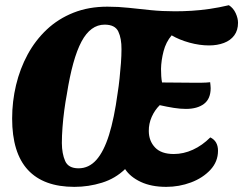

<svg xmlns="http://www.w3.org/2000/svg" viewBox="-20 -706 947 748"><path d="M269.7 22Q149.7 22 88.5 -44.3Q27.3 -110.7 27.3 -244.3Q27.3 -310.7 42.5 -374.5Q57.7 -438.3 87.7 -493.7Q117.7 -549 162.3 -591Q207 -633 266.2 -656.5Q325.3 -680 398.3 -680Q441 -680 482.2 -675.5Q523.3 -671 567.5 -666.5Q611.7 -662 661.7 -662Q692.7 -662 726.3 -664Q760 -666 796.8 -671.3Q833.7 -676.7 871.7 -685.7Q889 -674.7 898.2 -654.7Q907.3 -634.7 907.3 -617.3Q907.3 -588 892.7 -568.2Q878 -548.3 852.3 -538.7Q826.7 -529 794.3 -529Q757.7 -529 718.2 -539.8Q678.7 -550.7 648.7 -568.3Q626.3 -542 617.2 -506.3Q608 -470.7 607.3 -437.7Q607.3 -422.7 608.2 -409.3Q609 -396 611.3 -384.7L732 -383.7Q749.3 -383.7 767.5 -383.8Q785.7 -384 798.7 -385.7Q799.3 -379.7 800 -373.7Q800.7 -367.7 800.7 -362.7Q800.7 -321 774.7 -301.3Q748.7 -281.7 704.3 -281.7Q682.3 -281.7 657 -285.7Q631.7 -289.7 602.3 -296.3Q582.7 -277 571 -250.5Q559.3 -224 559.7 -195.3Q560 -156.7 584.2 -131.3Q608.3 -106 657 -106Q695 -106 731.5 -122.7Q768 -139.3 799.3 -170.7Q829.3 -156.3 829.3 -118.7Q829.3 -76.3 799.8 -44.5Q770.3 -12.7 724.2 4.7Q678 22 627.7 22Q569.7 22 528.5 2.7Q487.3 -16.7 467.3 -47.3Q429.3 -10.3 377.2 5.8Q325 22 269.7 22ZM286 -50.3Q326 -50.3 355.2 -82.8Q384.3 -115.3 404.7 -180.2Q425 -245 438.3 -343.3Q442.7 -370.3 445.8 -400.7Q449 -431 451.2 -460.7Q453.3 -490.3 453.3 -514Q453.7 -556 441 -583Q428.3 -610 387.7 -610Q332.7 -610 297.5 -544Q262.3 -478 240.3 -338.3Q235 -310.7 230.5 -277Q226 -243.3 223.5 -210Q221 -176.7 221 -148.7Q221.3 -107.3 233.8 -78.8Q246.3 -50.3 286 -50.3Z"/></svg>

Font: Sansita Swashed Light
Style: Regular
Weight: 300
Designer: Pablo Cosgaya
Foundry: Omnibus-Type
Version: Version 1.003